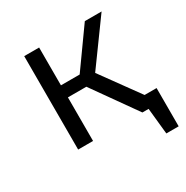

<svg xmlns="http://www.w3.org/2000/svg" viewBox="-159 -675 933 961"><g transform="rotate(-30 307.5 -194.5)"><path d="M108.2 0V-540H194.4V-321.5H302.6L458.5 -540H555.4L373.8 -289.7L532.8 -70.3H602.1V150.8H530.8L515.4 0H479.5L301 -251.8H194.4V0Z"/></g></svg>

Font: FiraCode Nerd Font Mono
Style: Regular
Weight: 400
Monospace: yes
Designer: Carrois Corporate, Edenspiekermann AG, Nikita Prokopov
Foundry: Carrois Corporate, Edenspiekermann AG, Nikita Prokopov
Version: Version 6.002;Nerd Fonts 3.4.0